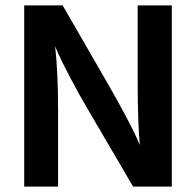

<svg xmlns="http://www.w3.org/2000/svg" viewBox="-20 -694 728 714"><path d="M70 0V-674H213L375 -393Q415 -324 446.5 -264.5Q478 -205 489 -180L500 -155Q492 -238 492 -393V-674H619V0H475L311 -280Q272 -346 240.5 -406.5Q209 -467 197 -494L185 -522Q196 -427 196 -281V0Z"/></svg>

Font: Hind Semibold
Style: Regular
Weight: 600
Designer: Manushi Parikh, Satya Rajpurohit
Foundry: Indian Type Foundry
Version: Version 1.201;PS 1.0;hotconv 1.0.78;makeotf.lib2.5.61930; tt